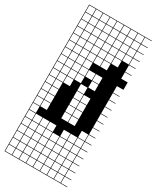

<svg xmlns="http://www.w3.org/2000/svg" viewBox="-249 -832 928 1138"><g transform="rotate(30 214.5 -263.5)"><path d="M0 -765.1H428.6V-761.9H384.1V-717.5H428.6V-714.3H384.1V-669.8H428.6V-666.7H384.1V-622.2H428.6V-619H384.1V-574.6H428.6V-571.4H384.1V-527H428.6V-523.8H384.1V-479.4H428.6V-428.6H384.1V-384.1H428.6V-381H384.1V-336.5H428.6V-333.3H384.1V-288.9H428.6V-285.7H384.1V-241.3H428.6V-238.1H384.1V-193.7H428.6V-190.5H384.1V-146H428.6V-142.9H384.1V-98.4H428.6V-95.2H384.1V-50.8H428.6V-47.6H384.1V-3.2H428.6V0H384.1V44.4H428.6V47.6H384.1V92.1H428.6V95.2H384.1V139.7H428.6V142.9H384.1V187.3H428.6V190.5H384.1V234.9H428.6V238.1H0ZM193.7 -717.5H238.1V-761.9H193.7ZM288.9 -717.5H333.3V-761.9H288.9ZM3.2 -717.5H47.6V-761.9H3.2ZM50.8 -717.5H95.2V-761.9H50.8ZM98.4 -717.5H142.9V-761.9H98.4ZM336.5 -717.5H381V-761.9H336.5ZM241.3 -717.5H285.7V-761.9H241.3ZM146 -717.5H190.5V-761.9H146ZM241.3 -669.8H285.7V-714.3H241.3ZM288.9 -669.8H333.3V-714.3H288.9ZM146 -669.8H190.5V-714.3H146ZM193.7 -669.8H238.1V-714.3H193.7ZM3.2 -669.8H47.6V-714.3H3.2ZM50.8 -669.8H95.2V-714.3H50.8ZM98.4 -669.8H142.9V-714.3H98.4ZM336.5 -669.8H381V-714.3H336.5ZM288.9 -622.2H333.3V-666.7H288.9ZM241.3 -622.2H285.7V-666.7H241.3ZM146 -622.2H190.5V-666.7H146ZM193.7 -622.2H238.1V-666.7H193.7ZM3.2 -622.2H47.6V-666.7H3.2ZM336.5 -622.2H381V-666.7H336.5ZM50.8 -622.2H95.2V-666.7H50.8ZM98.4 -622.2H142.9V-666.7H98.4ZM50.8 -574.6H95.2V-619H50.8ZM146 -574.6H190.5V-619H146ZM336.5 -574.6H381V-619H336.5ZM3.2 -574.6H47.6V-619H3.2ZM288.9 -574.6H333.3V-619H288.9ZM193.7 -574.6H238.1V-619H193.7ZM98.4 -574.6H142.9V-619H98.4ZM241.3 -574.6H285.7V-619H241.3ZM193.7 -527H238.1V-571.4H193.7ZM241.3 -527H285.7V-571.4H241.3ZM3.2 -527H47.6V-571.4H3.2ZM50.8 -527H95.2V-571.4H50.8ZM146 -527H190.5V-571.4H146ZM288.9 -527H333.3V-571.4H288.9ZM98.4 -527H142.9V-571.4H98.4ZM146 -479.4H190.5V-523.8H146ZM98.4 -479.4H142.9V-523.8H98.4ZM193.7 -479.4H238.1V-523.8H193.7ZM3.2 -479.4H47.6V-523.8H3.2ZM50.8 -479.4H95.2V-523.8H50.8ZM241.3 -479.4H285.7V-523.8H241.3ZM146 -431.7H190.5V-476.2H146ZM98.4 -431.7H142.9V-476.2H98.4ZM50.8 -431.7H95.2V-476.2H50.8ZM3.2 -431.7H47.6V-476.2H3.2ZM3.2 -384.1H47.6V-428.6H3.2ZM98.4 -384.1H142.9V-428.6H98.4ZM193.7 -384.1H238.1V-428.6H193.7ZM241.3 -384.1H285.7V-428.6H241.3ZM146 -384.1H190.5V-428.6H146ZM50.8 -384.1H95.2V-428.6H50.8ZM50.8 -336.5H95.2V-381H50.8ZM3.2 -336.5H47.6V-381H3.2ZM241.3 -336.5H285.7V-381H241.3ZM146 -336.5H190.5V-381H146ZM98.4 -336.5H142.9V-381H98.4ZM50.8 -288.9H95.2V-333.3H50.8ZM3.2 -288.9H47.6V-333.3H3.2ZM193.7 -288.9H238.1V-333.3H193.7ZM98.4 -288.9H142.9V-333.3H98.4ZM50.8 -241.3H95.2V-285.7H50.8ZM3.2 -241.3H47.6V-285.7H3.2ZM193.7 -241.3H238.1V-285.7H193.7ZM241.3 -241.3H285.7V-285.7H241.3ZM50.8 -193.7H95.2V-238.1H50.8ZM193.7 -193.7H238.1V-238.1H193.7ZM241.3 -193.7H285.7V-238.1H241.3ZM3.2 -193.7H47.6V-238.1H3.2ZM241.3 -146H285.7V-190.5H241.3ZM193.7 -146H238.1V-190.5H193.7ZM3.2 -146H47.6V-190.5H3.2ZM50.8 -146H95.2V-190.5H50.8ZM241.3 -98.4H285.7V-142.9H241.3ZM193.7 -98.4H238.1V-142.9H193.7ZM50.8 -98.4H95.2V-142.9H50.8ZM3.2 -98.4H47.6V-142.9H3.2ZM336.5 -50.8H381V-95.2H336.5ZM3.2 -50.8H47.6V-95.2H3.2ZM336.5 -3.2H381V-47.6H336.5ZM241.3 -3.2H285.7V-47.6H241.3ZM3.2 -3.2H47.6V-47.6H3.2ZM146 -3.2H190.5V-47.6H146ZM50.8 -3.2H95.2V-47.6H50.8ZM288.9 -3.2H333.3V-47.6H288.9ZM98.4 -3.2H142.9V-47.6H98.4ZM336.5 44.4H381V0H336.5ZM241.3 44.4H285.7V0H241.3ZM193.7 44.4H238.1V0H193.7ZM146 44.4H190.5V0H146ZM50.8 44.4H95.2V0H50.8ZM3.2 44.4H47.6V0H3.2ZM288.9 44.4H333.3V0H288.9ZM98.4 44.4H142.9V0H98.4ZM98.4 92.1H142.9V47.6H98.4ZM3.2 92.1H47.6V47.6H3.2ZM288.9 92.1H333.3V47.6H288.9ZM146 92.1H190.5V47.6H146ZM50.8 92.1H95.2V47.6H50.8ZM193.7 92.1H238.1V47.6H193.7ZM241.3 92.1H285.7V47.6H241.3ZM336.5 92.1H381V47.6H336.5ZM3.2 139.7H47.6V95.2H3.2ZM288.9 139.7H333.3V95.2H288.9ZM146 139.7H190.5V95.2H146ZM50.8 139.7H95.2V95.2H50.8ZM193.7 139.7H238.1V95.2H193.7ZM241.3 139.7H285.7V95.2H241.3ZM336.5 139.7H381V95.2H336.5ZM98.4 139.7H142.9V95.2H98.4ZM336.5 187.3H381V142.9H336.5ZM50.8 187.3H95.2V142.9H50.8ZM98.4 187.3H142.9V142.9H98.4ZM241.3 187.3H285.7V142.9H241.3ZM3.2 187.3H47.6V142.9H3.2ZM288.9 187.3H333.3V142.9H288.9ZM146 187.3H190.5V142.9H146ZM193.7 187.3H238.1V142.9H193.7ZM336.5 234.9H381V190.5H336.5ZM50.8 234.9H95.2V190.5H50.8ZM98.4 234.9H142.9V190.5H98.4ZM3.2 234.9H47.6V190.5H3.2ZM288.9 234.9H333.3V190.5H288.9ZM241.3 234.9H285.7V190.5H241.3ZM193.7 234.9H238.1V190.5H193.7ZM146 234.9H190.5V190.5H146Z"/></g></svg>

Font: Jacquard 12 Charted
Style: Regular
Weight: 400
Designer: Sarah Cadigan-Fried
Version: Version 1.000